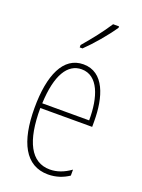

<svg xmlns="http://www.w3.org/2000/svg" viewBox="-146 -830 673 908"><g transform="rotate(20 190.0 -376.5)"><path d="M291 -756V-763H261C227 -711 195 -671 150 -618V-606H164C203 -643 258 -707 291 -756ZM195 -537C94 -537 47 -429 47 -264C47 -94 99 10 214 10C255 10 290 -3 318 -22V-52C283 -27 249 -15 214 -15C119 -15 72 -106 73 -273H334V-301C334 -421 300 -537 195 -537ZM195 -512C278 -512 311 -414 310 -297H74C80 -442 125 -512 195 -512Z"/></g></svg>

Font: Noto Sans Sinhala ExtraCondensed Thin
Style: Regular
Weight: 100
Width: 2
Designer: Jelle Bosma - Monotype Design Team
Foundry: Monotype Imaging Inc.
Version: Version 2.006